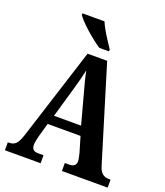

<svg xmlns="http://www.w3.org/2000/svg" viewBox="-165 -1041 990 1152"><g transform="rotate(20 330.0 -465.5)"><path d="M4 0V-51H14Q37 -51 53 -65Q69 -79 84 -124L272 -714H397L582 -108Q592 -76 608.5 -63.5Q625 -51 650 -51H660V0H368V-51H397Q416 -51 427.5 -59.5Q439 -68 439 -87Q439 -99 435.5 -113.5Q432 -128 430 -138L401 -236H191L167 -151Q164 -139 160 -121Q156 -103 156 -90Q156 -71 165.5 -61Q175 -51 198 -51H232V0ZM210 -295H383L332 -484Q322 -520 313.5 -553Q305 -586 299 -617Q292 -586 284 -554Q276 -522 266 -489ZM326 -771Q305 -785 280 -804.5Q255 -824 230.5 -846Q206 -868 187 -888Q168 -908 160 -921V-931H301Q310 -909 325.5 -882Q341 -855 358 -829Q375 -803 388 -784V-771Z"/></g></svg>

Font: Noto Serif Khmer Condensed
Style: Bold
Weight: 700
Width: 3
Designer: Danh Hong and the Monotype Design Team
Foundry: Monotype Imaging Inc.
Version: Version 2.004; ttfautohint (v1.8.4.7-5d5b)